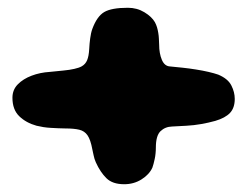

<svg xmlns="http://www.w3.org/2000/svg" viewBox="-20 -562 632 494"><path d="M299.5 -88Q269.5 -88 253.8 -103.5Q238 -119 226.5 -144.5Q224.5 -149 223.2 -153.2Q222 -157.5 221 -161.8Q220 -166 219.2 -170Q218.5 -174 217.5 -178Q213 -202.5 205.2 -213.8Q197.5 -225 184 -228.2Q170.5 -231.5 148.5 -231.5Q140 -231.5 130.2 -232Q120.5 -232.5 110.8 -233Q101 -233.5 91.5 -235Q82 -236.5 74 -238.5Q47 -246 29.5 -263Q12 -280 12 -310.5Q12 -331 25.8 -345Q39.5 -359 61.2 -367.2Q83 -375.5 108 -377Q127 -379 143 -380.5Q159 -382 171.2 -384.8Q183.5 -387.5 190.5 -391.5Q200 -397 204.2 -407.2Q208.5 -417.5 209.5 -435.5Q210 -443 210.5 -449.8Q211 -456.5 212 -463Q213 -469.5 214.2 -475.8Q215.5 -482 217.5 -487.5Q229.5 -520 248.2 -531Q267 -542 309 -542Q332.5 -542 351.5 -530.5Q370.5 -519 378.5 -505Q382 -498.5 384 -491.8Q386 -485 387.2 -477.5Q388.5 -470 388.8 -462.5Q389 -455 389.5 -447Q389.5 -424.5 396.5 -408Q403.5 -391.5 418 -391Q432.5 -389.5 449.8 -387.8Q467 -386 484.2 -383.2Q501.5 -380.5 516.5 -377Q531.5 -373.5 541.5 -370Q566.5 -359.5 575.2 -342.2Q584 -325 584 -307.5Q584 -284.5 571.8 -271.5Q559.5 -258.5 534 -251Q516 -246 497.5 -242.8Q479 -239.5 460.2 -238.5Q441.5 -237.5 423 -236.5Q405 -236 393 -224.5Q381 -213 381 -182Q381 -174.5 380.2 -167Q379.5 -159.5 378 -152.8Q376.5 -146 375 -140.2Q373.5 -134.5 372 -130.5Q364 -113 344.2 -100.5Q324.5 -88 299.5 -88Z"/></svg>

Font: Gluten ExtraBold
Style: Regular
Weight: 800
Designer: Tyler Finck
Foundry: Etcetera Type Company
Version: Version 1.300